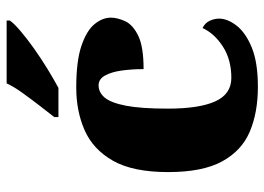

<svg xmlns="http://www.w3.org/2000/svg" viewBox="-132 -674 816 593"><g transform="rotate(-90 276.5 -378.0)"><path d="M304 10Q225 10 166 -15Q107 -40 74 -100.5Q41 -161 41 -267Q41 -376 76 -437.5Q111 -499 170 -525Q229 -551 302 -551Q384 -551 431 -535Q478 -519 498 -494.5Q518 -470 518 -444Q518 -424 507 -400Q496 -376 462 -359.5Q428 -343 359 -343Q359 -380 354.5 -411.5Q350 -443 339 -462.5Q328 -482 309 -482Q287 -482 271 -463Q255 -444 246 -397.5Q237 -351 237 -268Q237 -171 259.5 -121.5Q282 -72 332 -72Q388 -72 428.5 -98Q469 -124 486 -161Q502 -153 508.5 -138.5Q515 -124 515 -110Q515 -84 493.5 -56Q472 -28 426 -9Q380 10 304 10ZM211 -619Q226 -638 246 -664Q266 -690 285.5 -717Q305 -744 315 -766H509V-756Q500 -743 476.5 -723Q453 -703 422 -681Q391 -659 359 -639.5Q327 -620 301 -606H211Z"/></g></svg>

Font: Noto Serif Black
Style: Regular
Weight: 900
Designer: Monotype Design Team
Foundry: Monotype Imaging Inc.
Version: Version 2.014; ttfautohint (v1.8.4.7-5d5b)